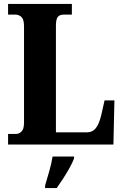

<svg xmlns="http://www.w3.org/2000/svg" viewBox="-20 -734 626 975"><path d="M21 0V-54H63Q77 -54 89.5 -66.5Q102 -79 102 -111V-601Q102 -635 89 -647.5Q76 -660 57 -660H21V-714H345V-660H306Q282 -660 273 -647.5Q264 -635 264 -604V-62H423Q449 -62 466 -82.5Q483 -103 494 -149L511 -224H561L556 0ZM209 208Q218 178 230 136Q242 94 247 61H356V71Q348 92 333 119Q318 146 300.5 173Q283 200 268 221H209Z"/></svg>

Font: Noto Serif Bengali Condensed ExtraBold
Style: Regular
Weight: 800
Width: 3
Designer: Juan Bruce, Universal Thirst, Indian Type Foundry and the Monotype Design Team.
Foundry: Monotype Imaging Inc.
Version: Version 2.003; ttfautohint (v1.8.4.7-5d5b)